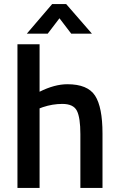

<svg xmlns="http://www.w3.org/2000/svg" viewBox="-20 -926 586 946"><path d="M175 0H66V-708H175V-474Q249 -511 312 -511Q412 -511 448.5 -454.5Q485 -398 485 -268V0H376V-265Q376 -346 359 -380Q342 -414 287 -414Q239 -414 191 -398L175 -392ZM112 -760 237 -906H306L433 -760H331L273 -836L215 -760Z"/></svg>

Font: TitilliumWebSemiBold
Style: Bold
Weight: 600
Version: Version 1.001;PS 57.000;hotconv 1.0.70;makeotf.lib2.5.55311